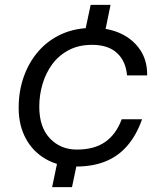

<svg xmlns="http://www.w3.org/2000/svg" viewBox="-20 -675 690 792"><path d="M328 -533 354 -655H436L411 -533ZM195 97 218 -13H300L277 97ZM293 12Q223 12 169.5 -18.5Q116 -49 86.5 -103.5Q57 -158 57 -230Q57 -299 78 -358.5Q99 -418 138.5 -463.5Q178 -509 234.5 -534.5Q291 -560 364 -560Q429 -560 479.5 -536Q530 -512 559 -468Q588 -424 587 -364H504Q499 -423 462.5 -456.5Q426 -490 360 -490Q304 -490 263 -468Q222 -446 195.5 -410Q169 -374 155.5 -328.5Q142 -283 142 -235Q142 -150 186 -104Q230 -58 297 -58Q369 -58 414 -89.5Q459 -121 482 -183H566Q544 -120 507 -76Q470 -32 417 -10Q364 12 293 12Z"/></svg>

Font: Azeret Mono Thin Light
Style: Italic
Weight: 300
Italic angle: -12°
Version: Version 1.002